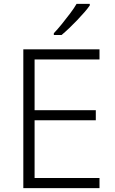

<svg xmlns="http://www.w3.org/2000/svg" viewBox="-20 -968 593 988"><path d="M492 0H100V-714H492V-662H158V-401H473V-349H158V-52H492ZM442 -940Q431 -924 414 -904.5Q397 -885 377 -864Q357 -843 336.5 -823.5Q316 -804 297 -788H257V-797Q276 -817 298 -844Q320 -871 341 -899Q362 -927 374 -948H442Z"/></svg>

Font: Noto Sans Thai Light
Style: Regular
Weight: 300
Designer: Monotype Design Team
Foundry: Monotype Imaging Inc.
Version: Version 2.001